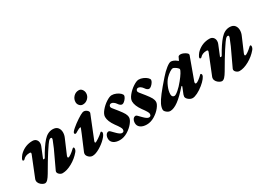

<svg xmlns="http://www.w3.org/2000/svg" viewBox="-10 -1325 2772 2009"><g transform="rotate(-30 1376.0 -320.0)"><path d="M57 -57Q57 -69 61 -78L159 -322Q161 -330 161 -332Q161 -343 145 -343Q93 -343 65 -310Q60 -305 54 -305Q50 -305 46.5 -307.5Q43 -310 43 -316Q43 -326 57.5 -347.5Q72 -369 85 -380Q149 -437 233 -437Q262 -437 278 -419.5Q294 -402 294 -376Q294 -357 287 -342L237 -219L236 -216Q236 -214 238.5 -212.5Q241 -211 244 -211Q252 -211 257 -217Q317 -325 367 -381Q417 -437 477 -437Q518 -437 537.5 -413.5Q557 -390 557 -355Q557 -324 544 -295L472 -127Q467 -116 467 -107Q467 -98 476 -98Q485 -98 509 -115Q533 -132 546 -145Q564 -163 569 -163Q572 -163 575.5 -159Q579 -155 579 -150Q579 -128 564 -110Q519 -56 456 -21Q393 14 341 14Q322 14 304.5 -0.5Q287 -15 287 -32Q287 -36 289 -42Q319 -108 341 -153Q397 -267 423 -338Q427 -347 427 -356Q427 -367 415 -367Q401 -367 384.5 -347.5Q368 -328 340 -285L320 -255Q305 -233 267 -170Q229 -107 201 -58Q181 -24 163.5 -5Q146 14 128 14Q117 14 99.5 4.5Q82 -5 69.5 -21.5Q57 -38 57 -57Z M639 -44Q639 -56 644 -67L718 -242L743 -304Q745 -309 739 -309Q730 -309 717 -302.5Q704 -296 694.5 -290.5Q685 -285 679 -281Q671 -276 664 -276Q652 -276 652 -290Q652 -303 688 -334Q724 -365 770 -395.5Q816 -426 840 -434Q848 -436 853 -436Q872 -436 889 -422.5Q906 -409 906 -393L904 -385L794 -111Q792 -107 792 -99Q792 -92 797 -92Q807 -92 842 -115.5Q877 -139 897 -159Q900 -162 901 -162Q907 -162 911 -157Q915 -152 915 -146Q915 -122 878 -83.5Q841 -45 790.5 -15.5Q740 14 704 14Q679 14 659 -5Q639 -24 639 -44ZM828 -562Q828 -599 854 -626.5Q880 -654 918 -654Q942 -654 957 -634Q972 -614 972 -589Q972 -554 946 -528Q920 -502 884 -502Q861 -502 844.5 -520Q828 -538 828 -562Z M930 -61Q930 -88 942 -106.5Q954 -125 975 -125Q982 -125 993.5 -114Q1005 -103 1017 -90Q1021 -86 1035.5 -71.5Q1050 -57 1064 -48Q1078 -39 1089 -39Q1103 -39 1109 -46.5Q1115 -54 1115 -70Q1115 -89 1066 -154Q1018 -221 1018 -273Q1018 -305 1049.5 -343.5Q1081 -382 1123 -409.5Q1165 -437 1191 -437Q1217 -437 1243.5 -425.5Q1270 -414 1287 -398Q1304 -382 1304 -369Q1304 -357 1293 -340Q1282 -323 1267 -310.5Q1252 -298 1240 -298Q1218 -298 1197 -330Q1187 -345 1172 -355.5Q1157 -366 1144 -366Q1131 -366 1124 -357.5Q1117 -349 1117 -339Q1117 -331 1126 -318.5Q1135 -306 1153 -285L1174 -259Q1208 -216 1221 -192Q1234 -168 1234 -144Q1234 -118 1204 -80Q1174 -42 1127.5 -14Q1081 14 1033 14Q986 14 958 -6.5Q930 -27 930 -61Z M1256 -61Q1256 -88 1268 -106.5Q1280 -125 1301 -125Q1308 -125 1319.5 -114Q1331 -103 1343 -90Q1347 -86 1361.5 -71.5Q1376 -57 1390 -48Q1404 -39 1415 -39Q1429 -39 1435 -46.5Q1441 -54 1441 -70Q1441 -89 1392 -154Q1344 -221 1344 -273Q1344 -305 1375.5 -343.5Q1407 -382 1449 -409.5Q1491 -437 1517 -437Q1543 -437 1569.5 -425.5Q1596 -414 1613 -398Q1630 -382 1630 -369Q1630 -357 1619 -340Q1608 -323 1593 -310.5Q1578 -298 1566 -298Q1544 -298 1523 -330Q1513 -345 1498 -355.5Q1483 -366 1470 -366Q1457 -366 1450 -357.5Q1443 -349 1443 -339Q1443 -331 1452 -318.5Q1461 -306 1479 -285L1500 -259Q1534 -216 1547 -192Q1560 -168 1560 -144Q1560 -118 1530 -80Q1500 -42 1453.5 -14Q1407 14 1359 14Q1312 14 1284 -6.5Q1256 -27 1256 -61Z M1578 -38Q1578 -67 1594.5 -101.5Q1611 -136 1651 -188Q1691 -240 1766 -325Q1807 -372 1845.5 -402Q1884 -432 1904 -432Q1917 -432 1935 -424.5Q1953 -417 1970 -403Q1977 -396 1979 -396H1980Q1982 -396 1983 -398.5Q1984 -401 1985 -403Q1996 -425 2000 -435Q2002 -440 2009.5 -443.5Q2017 -447 2027 -447Q2052 -447 2080.5 -430Q2109 -413 2109 -399Q2109 -393 2108 -392L2011 -126Q2009 -118 2009 -115Q2009 -102 2021 -102Q2031 -102 2054.5 -119Q2078 -136 2103 -161Q2106 -164 2107 -164Q2112 -164 2116 -159Q2120 -154 2120 -147Q2120 -131 2100 -105.5Q2080 -80 2047 -53Q2009 -22 1972.5 -4Q1936 14 1913 14Q1888 14 1864.5 -5Q1841 -24 1841 -44Q1841 -50 1846 -67Q1854 -90 1878 -146V-148Q1878 -151 1875 -152.5Q1872 -154 1870 -152Q1796 -67 1740.5 -26.5Q1685 14 1642 14Q1621 14 1599.5 -3.5Q1578 -21 1578 -38ZM1880 -206Q1911 -244 1929 -273.5Q1947 -303 1947 -315Q1947 -324 1925 -342Q1914 -350 1903.5 -355.5Q1893 -361 1886 -361Q1871 -361 1845 -343.5Q1819 -326 1796 -302Q1769 -274 1748.5 -225.5Q1728 -177 1728 -137Q1728 -120 1736 -110.5Q1744 -101 1758 -101Q1774 -101 1809.5 -131.5Q1845 -162 1880 -206Z M2195 -57Q2195 -69 2199 -78L2297 -322Q2299 -330 2299 -332Q2299 -343 2283 -343Q2231 -343 2203 -310Q2198 -305 2192 -305Q2188 -305 2184.5 -307.5Q2181 -310 2181 -316Q2181 -326 2195.5 -347.5Q2210 -369 2223 -380Q2287 -437 2371 -437Q2400 -437 2416 -419.5Q2432 -402 2432 -376Q2432 -357 2425 -342L2375 -219L2374 -216Q2374 -214 2376.5 -212.5Q2379 -211 2382 -211Q2390 -211 2395 -217Q2455 -325 2505 -381Q2555 -437 2615 -437Q2656 -437 2675.5 -413.5Q2695 -390 2695 -355Q2695 -324 2682 -295L2610 -127Q2605 -116 2605 -107Q2605 -98 2614 -98Q2623 -98 2647 -115Q2671 -132 2684 -145Q2702 -163 2707 -163Q2710 -163 2713.5 -159Q2717 -155 2717 -150Q2717 -128 2702 -110Q2657 -56 2594 -21Q2531 14 2479 14Q2460 14 2442.5 -0.5Q2425 -15 2425 -32Q2425 -36 2427 -42Q2457 -108 2479 -153Q2535 -267 2561 -338Q2565 -347 2565 -356Q2565 -367 2553 -367Q2539 -367 2522.5 -347.5Q2506 -328 2478 -285L2458 -255Q2443 -233 2405 -170Q2367 -107 2339 -58Q2319 -24 2301.5 -5Q2284 14 2266 14Q2255 14 2237.5 4.5Q2220 -5 2207.5 -21.5Q2195 -38 2195 -57Z"/></g></svg>

Font: EB Garamond ExtraBold
Style: Italic
Weight: 800
Italic angle: -17.2°
Designer: Georg Duffner and Octavio Pardo
Foundry: Georg Duffner
Version: Version 1.000